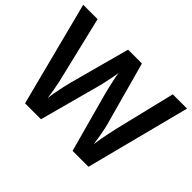

<svg xmlns="http://www.w3.org/2000/svg" viewBox="-141 -975 1237 1237"><g transform="rotate(45 477.5 -357.0)"><path d="M950 -714 766 0H621L510 -406Q506 -420 501 -442Q496 -464 490.5 -488Q485 -512 481 -532.5Q477 -553 476 -564Q475 -553 471 -532.5Q467 -512 462 -488.5Q457 -465 452 -442.5Q447 -420 442 -404L333 0H188L4 -714H135L232 -309Q239 -283 246 -250Q253 -217 258.5 -184.5Q264 -152 267 -127Q270 -153 276 -185.5Q282 -218 289 -250Q296 -282 302 -304L413 -714H539L652 -303Q659 -281 666 -248.5Q673 -216 678.5 -183.5Q684 -151 687 -127Q690 -152 696 -184.5Q702 -217 709 -250Q716 -283 722 -309L820 -714Z"/></g></svg>

Font: Noto Sans Javanese SemiBold
Style: Regular
Weight: 600
Version: Version 2.004